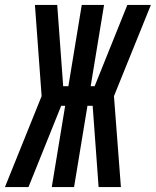

<svg xmlns="http://www.w3.org/2000/svg" viewBox="-60 -755 629 775"><path d="M55 0H-40L108 -367L81 -735H171L195 -407H216L270 -735H360L306 -407H322L454 -735H549L400 -367L428 0H338L314 -328H293L239 0H149L203 -328H187Z"/></svg>

Font: Iosevka SS18 Semibold
Style: Italic
Weight: 600
Italic angle: -9°
Monospace: yes
Designer: Belleve Invis
Foundry: Belleve Invis
Version: Version 25.1.1; ttfautohint (v1.8.4)